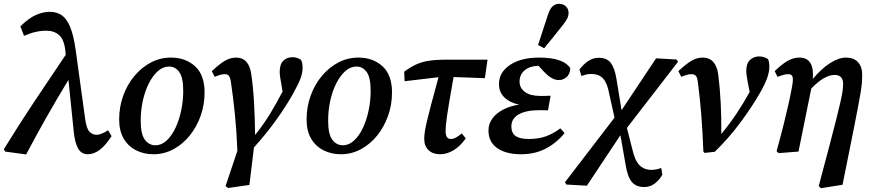

<svg xmlns="http://www.w3.org/2000/svg" viewBox="-50 -795 4576 1007"><path d="M411 14Q377 14 360 -15.5Q343 -45 337 -102L309 -376Q251 -281 196 -184Q141 -87 87 15L-23 0L-30 -12Q50 -142 131.5 -264.5Q213 -387 295 -508L293 -526Q287 -587 260.5 -610.5Q234 -634 193 -634Q165 -634 136.5 -627.5Q108 -621 76 -607L57 -657Q101 -700 138.5 -716.5Q176 -733 211 -733Q248 -733 274 -715Q300 -697 318 -653.5Q336 -610 347 -532L397 -169Q404 -120 419.5 -104Q435 -88 457 -88Q480 -88 517 -112L535 -81Q475 14 411 14Z M755 14Q705 14 664 -6.5Q623 -27 599 -67.5Q575 -108 575 -169Q575 -234 596 -292.5Q617 -351 654.5 -396Q692 -441 741 -467Q790 -493 847 -493Q923 -493 973 -447.5Q1023 -402 1023 -310Q1023 -246 1002.5 -188Q982 -130 945.5 -84.5Q909 -39 860 -12.5Q811 14 755 14ZM765 -33Q797 -33 824 -58Q851 -83 870.5 -124.5Q890 -166 900.5 -216.5Q911 -267 911 -318Q911 -389 890 -417.5Q869 -446 837 -446Q805 -446 778 -422Q751 -398 730.5 -357.5Q710 -317 699 -266Q688 -215 688 -162Q688 -91 710 -62Q732 -33 765 -33Z M1146 191 1133 181 1195 -4Q1191 -108 1182 -196Q1173 -284 1161 -366Q1157 -390 1150 -398Q1143 -406 1129 -406Q1117 -406 1105 -402.5Q1093 -399 1076 -392L1061 -422Q1103 -461 1131 -477Q1159 -493 1188 -493Q1256 -493 1268 -405Q1278 -336 1282.5 -254.5Q1287 -173 1288 -87Q1333 -143 1367 -199Q1401 -255 1432 -315L1425 -357Q1422 -372 1419.5 -388.5Q1417 -405 1417 -418Q1417 -458 1436 -476.5Q1455 -495 1485 -495Q1499 -495 1510.5 -490.5Q1522 -486 1529 -481Q1533 -474 1535 -464Q1537 -454 1537 -437Q1537 -413 1526 -383.5Q1515 -354 1489 -307Q1452 -240 1398 -165Q1344 -90 1282 -22L1258 175Z M1738 14Q1688 14 1647 -6.5Q1606 -27 1582 -67.5Q1558 -108 1558 -169Q1558 -234 1579 -292.5Q1600 -351 1637.5 -396Q1675 -441 1724 -467Q1773 -493 1830 -493Q1906 -493 1956 -447.5Q2006 -402 2006 -310Q2006 -246 1985.5 -188Q1965 -130 1928.5 -84.5Q1892 -39 1843 -12.5Q1794 14 1738 14ZM1748 -33Q1780 -33 1807 -58Q1834 -83 1853.5 -124.5Q1873 -166 1883.5 -216.5Q1894 -267 1894 -318Q1894 -389 1873 -417.5Q1852 -446 1820 -446Q1788 -446 1761 -422Q1734 -398 1713.5 -357.5Q1693 -317 1682 -266Q1671 -215 1671 -162Q1671 -91 1693 -62Q1715 -33 1748 -33Z M2072 -369 2070 -419Q2101 -442 2130.5 -456Q2160 -470 2197.5 -476Q2235 -482 2289 -482H2507L2493 -385L2329 -391Q2315 -312 2306.5 -262.5Q2298 -213 2294 -183.5Q2290 -154 2288.5 -137Q2287 -120 2287 -107Q2287 -66 2315 -66Q2328 -66 2342 -74Q2356 -82 2372 -95L2393 -69Q2361 -25 2326.5 -5.5Q2292 14 2259 14Q2220 14 2197.5 -7.5Q2175 -29 2175 -67Q2175 -80 2177.5 -100Q2180 -120 2188 -154.5Q2196 -189 2211 -246Q2226 -303 2250 -390Z M2683 14Q2604 14 2558 -18Q2512 -50 2512 -111Q2512 -147 2533.5 -175Q2555 -203 2591.5 -221.5Q2628 -240 2673 -246Q2623 -257 2595 -284.5Q2567 -312 2567 -354Q2567 -416 2625 -454.5Q2683 -493 2777 -493Q2842 -493 2882.5 -479Q2923 -465 2941 -438Q2940 -407 2922 -391Q2904 -375 2881 -375Q2845 -375 2805 -417L2774 -450Q2730 -449 2702.5 -427Q2675 -405 2675 -367Q2675 -333 2703.5 -312.5Q2732 -292 2781 -292Q2800 -292 2809.5 -292Q2819 -292 2838 -293L2824 -216Q2816 -217 2803.5 -217Q2791 -217 2777 -217Q2709 -217 2670.5 -195Q2632 -173 2632 -132Q2632 -97 2654.5 -81.5Q2677 -66 2723 -66Q2774 -66 2813 -80Q2852 -94 2889 -122L2911 -97Q2870 -46 2813 -16Q2756 14 2683 14ZM2772 -559Q2798 -639 2824 -718Q2835 -751 2849.5 -763Q2864 -775 2881 -775Q2904 -775 2918 -761.5Q2932 -748 2932 -728Q2932 -712 2924.5 -697Q2917 -682 2900 -661Q2876 -631 2852.5 -601.5Q2829 -572 2804 -542Z M2921 173 2913 161 3173 -178 3145 -304Q3136 -356 3114.5 -381.5Q3093 -407 3049 -407Q3035 -407 3023.5 -404Q3012 -401 3000 -396L2989 -430Q3008 -456 3034 -474Q3060 -492 3090 -492Q3133 -492 3153.5 -465Q3174 -438 3183 -382L3210 -217L3391 -489L3498 -483L3506 -471L3238 -124L3266 -14Q3279 46 3303.5 71Q3328 96 3367 96Q3391 96 3418 86L3424 121Q3408 150 3383.5 168Q3359 186 3329 186Q3286 186 3263.5 159Q3241 132 3231 68L3204 -86L3028 179Z M3639 0Q3635 -106 3628 -194Q3621 -282 3610 -365Q3607 -390 3599 -398Q3591 -406 3576 -406Q3564 -406 3552 -402.5Q3540 -399 3523 -392L3508 -422Q3550 -461 3578 -477Q3606 -493 3635 -493Q3705 -493 3717 -404Q3726 -334 3730 -254Q3734 -174 3733 -92Q3779 -148 3814.5 -201.5Q3850 -255 3882 -313L3872 -362Q3870 -377 3867 -393Q3864 -409 3864 -422Q3864 -462 3883.5 -480.5Q3903 -499 3931 -499Q3948 -499 3959.5 -494.5Q3971 -490 3978 -485Q3985 -471 3985 -445Q3985 -418 3973.5 -385.5Q3962 -353 3935 -306Q3893 -233 3832.5 -151.5Q3772 -70 3699 1L3646 7Z M4023 -2Q4046 -85 4060.5 -144Q4075 -203 4085.5 -249Q4096 -295 4104 -340Q4111 -377 4107 -391.5Q4103 -406 4086 -406Q4071 -406 4058.5 -402.5Q4046 -399 4028 -392L4013 -422Q4055 -462 4084 -477.5Q4113 -493 4143 -493Q4222 -493 4213 -381Q4260 -437 4305 -465Q4350 -493 4387 -493Q4428 -493 4450 -469Q4472 -445 4472 -402Q4472 -383 4470.5 -363Q4469 -343 4464.5 -314Q4460 -285 4451 -238.5Q4442 -192 4428 -120L4369 174L4256 192L4244 181L4300 -30Q4322 -114 4336 -169.5Q4350 -225 4358 -260Q4366 -295 4369 -317Q4372 -339 4372 -355Q4372 -402 4327 -402Q4274 -402 4205 -331L4138 0L4034 8Z"/></svg>

Font: Source Serif 4 Semibold
Style: Italic
Weight: 600
Italic angle: -12°
Designer: Frank Grießhammer
Foundry: Adobe
Version: Version 4.005;hotconv 1.1.0;makeotfexe 2.6.0